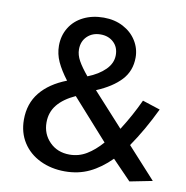

<svg xmlns="http://www.w3.org/2000/svg" viewBox="-81 -797 858 886"><g transform="rotate(10 347.5 -354.0)"><path d="M288 -69Q231 -69 194.5 -106Q158 -143 158 -197Q158 -245 186.5 -280Q215 -315 270 -340L438 -152Q404 -113 367.5 -91Q331 -69 288 -69ZM499 -227 357 -383Q431 -414 471 -457Q511 -500 511 -563Q511 -605 488.5 -641Q466 -677 426 -698Q386 -719 335 -719Q282 -719 240.5 -698.5Q199 -678 176 -640.5Q153 -603 153 -556Q153 -517 169.5 -481Q186 -445 218 -403Q138 -372 95.5 -319.5Q53 -267 53 -192Q53 -131 82.5 -85Q112 -39 164 -14Q216 11 280 11Q343 11 394.5 -13.5Q446 -38 494 -86L582 5L688 -16L556 -161Q612 -242 662 -346L579 -373Q545 -299 499 -227ZM334 -640Q371 -640 395 -617.5Q419 -595 419 -558Q419 -520 388.5 -489.5Q358 -459 307 -439Q277 -475 262 -502Q247 -529 247 -555Q247 -593 271.5 -616.5Q296 -640 334 -640Z"/></g></svg>

Font: Geom
Style: Regular
Weight: 400
Version: Version 1.102